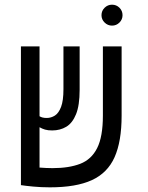

<svg xmlns="http://www.w3.org/2000/svg" viewBox="-20 -782 626 811"><path d="M190.9 9.3Q153.8 9.3 120.4 6.1Q86.9 2.9 68.4 0V-0.5V-585.9H147V-291Q158.2 -283.7 177.2 -283.7Q195.8 -283.7 211.9 -293.9Q228 -304.2 238 -330.6Q248 -356.9 248 -405.3V-585.9H316.4V-402.3Q316.4 -337.4 301.3 -299.8Q286.1 -262.2 260 -246.6Q233.9 -231 200.2 -231Q182.6 -231 170.2 -234.6Q157.7 -238.3 147 -244.6V-74.2Q160.2 -73.2 174.1 -72.5Q188 -71.8 201.7 -71.8Q271.5 -71.8 318.8 -90.1Q366.2 -108.4 390.4 -156.5Q414.6 -204.6 414.6 -293.9V-585.9H493.7V-293.5Q493.7 -184.6 463.9 -117.9Q434.1 -51.3 367.7 -21Q301.3 9.3 190.9 9.3ZM453.1 -673.8Q435.1 -673.8 421.9 -686.8Q408.7 -699.7 408.7 -717.8Q408.7 -736.3 421.9 -749.3Q435.1 -762.2 453.1 -762.2Q471.7 -762.2 484.6 -749.3Q497.6 -736.3 497.6 -717.8Q497.6 -699.7 484.6 -686.8Q471.7 -673.8 453.1 -673.8Z"/></svg>

Font: Cascadia Code NF SemiLight
Style: Regular
Weight: 350
Monospace: yes
Designer: Aaron Bell
Foundry: Saja Typeworks
Version: Version 2404.023; ttfautohint (v1.8.4)